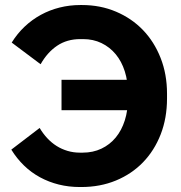

<svg xmlns="http://www.w3.org/2000/svg" viewBox="-20 -732 722 764"><path d="M303.6 12.2Q378.6 12.2 441.3 -13.7Q504 -39.6 549.1 -86.2Q594.2 -132.8 619.4 -197.4Q644.6 -262 644.6 -340.4V-359.4Q644.6 -436.8 619 -501.6Q593.4 -566.4 548.6 -612.8Q503.8 -659.2 441.6 -685.6Q379.4 -712 306.2 -712H299.8Q257.2 -712 217.5 -702.1Q177.8 -692.2 142.6 -673Q107.4 -653.8 78 -626Q48.6 -598.2 26.6 -562.6L141.6 -476.4Q168.4 -523.8 207.5 -550.1Q246.6 -576.4 299.4 -576.4H311Q351 -576.4 383.9 -560.5Q416.8 -544.6 440.4 -516.2Q464 -487.8 476.6 -448Q489.2 -408.2 489.2 -360V-340.6Q489.2 -292.8 476.6 -253Q464 -213.2 440.5 -184.8Q417 -156.4 383.6 -140.5Q350.2 -124.6 309.2 -124.6H297.6Q272.2 -124.6 248.7 -131.6Q225.2 -138.6 205.2 -151.2Q185.2 -163.8 168.2 -182Q151.2 -200.2 137.8 -222.8L25 -136.6Q47 -101 75.7 -73.2Q104.4 -45.4 139.3 -26.5Q174.2 -7.6 213.9 2.3Q253.6 12.2 297.2 12.2ZM224.8 -414.4V-293.4H527.6V-414.4Z"/></svg>

Font: Fixel Variable
Style: Regular
Weight: 100
Width: 3
Designer: AlfaBravo + MacPaw
Foundry: Kyrylo Tkachov, Marchela Mozhyna, Serhii Makarenko, Maria Weinstein, Zakhar Kryvoshyya
Version: Version 1.211